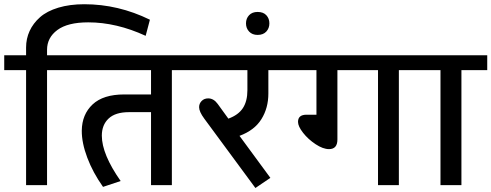

<svg xmlns="http://www.w3.org/2000/svg" viewBox="-35 -893 2370 926"><path d="M90.8 0V-554.7H-14.6V-626.5H90.8V-663.6Q90.8 -706.5 107.9 -743.7Q125 -780.8 158.2 -810.1Q191.4 -839.4 246.3 -856Q301.3 -872.6 371.6 -872.6Q535.6 -872.6 688 -797.9L667.5 -720.2Q526.4 -785.2 390.6 -785.2Q291.5 -785.2 241.7 -748.3Q191.9 -711.4 191.9 -652.8V-626.5H316.4V-554.7H191.9V0Z M461.9 8.3Q413.1 -60.5 386 -132.3Q358.9 -204.1 359.4 -263.2Q360.4 -341.3 411.6 -389.4Q462.9 -437.5 564 -437.5H693.4V-554.7H287.1V-626.5H918.5V-554.7H793.9V0H693.4V-352.1H586.9Q521.5 -352.1 488.8 -321.3Q456.1 -290.5 456.1 -238.8Q456.1 -149.4 546.9 -20Z M1196.8 13.7 950.2 -320.8Q925.3 -354.5 925.3 -376Q925.3 -393.6 937.5 -406Q949.7 -418.5 969.2 -418.5Q995.6 -418.5 1015.1 -391.6L1066.4 -320.8Q1114.7 -338.4 1136.5 -371.8Q1158.2 -405.3 1158.2 -458V-554.7H889.2V-626.5H1360.4V-554.7H1259.3V-441.9Q1259.3 -372.1 1225.8 -318.4Q1192.4 -264.6 1120.1 -237.8L1269 -35.2Z M1207.5 -835.4Q1234.9 -835.4 1249.5 -819.6Q1264.2 -803.7 1264.2 -780.3Q1264.2 -756.8 1249.3 -740.7Q1234.4 -724.6 1207.5 -724.6Q1181.6 -724.6 1166.5 -740.7Q1151.4 -756.8 1151.4 -780.3Q1151.4 -803.7 1166.3 -819.6Q1181.2 -835.4 1207.5 -835.4Z M1788.1 0V-554.7H1592.3V-220.2Q1592.3 -173.8 1551.8 -173.8Q1522.9 -173.8 1487.1 -197.5Q1451.2 -221.2 1426.8 -252.4Q1402.3 -283.7 1402.3 -305.2Q1402.3 -339.8 1443.4 -339.8H1491.2V-554.7H1331.1V-626.5H2013.2V-554.7H1888.7V0Z M2089.4 0V-554.7H1983.9V-626.5H2314.9V-554.7H2190.4V0Z"/></svg>

Font: Khula Semibold
Style: Regular
Weight: 600
Designer: Erin McLaughlin, Steve Matteson
Version: Version 1.000;PS 1.0;hotconv 1.0.72;makeotf.lib2.5.5900